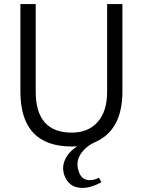

<svg xmlns="http://www.w3.org/2000/svg" viewBox="-20 -702 700 941"><path d="M505 -682H580V-253Q580 -62 443 -4Q398 17 373.5 56Q349 95 368 144Q382 181 421 181Q441 181 465 169L477 191Q426 219 384 219Q317 219 295 156Q282 116 299.5 79Q317 42 358 15Q349 16 332 16Q80 16 80 -253V-682H155V-253Q155 -52 332 -52Q412 -52 458.5 -104Q505 -156 505 -253Z"/></svg>

Font: Didact Gothic
Style: Regular
Weight: 400
Designer: Daniel Johnson
Foundry: Daniel Johnson
Version: Version 2.101;PS 002.101;hotconv 1.0.88;makeotf.lib2.5.64775